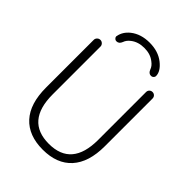

<svg xmlns="http://www.w3.org/2000/svg" viewBox="-265 -1087 1203 1203"><g transform="rotate(45 336.5 -486.0)"><path d="M541 -724.6Q541 -737.3 549.3 -745.6Q557.6 -753.9 569.8 -753.9Q582 -753.9 590.3 -745.6Q598.6 -737.3 598.6 -724.6V-301.8Q598.6 -160.2 531.2 -85.9Q463.9 -11.7 338.4 -11.7Q212.9 -11.7 145.5 -85.4Q78.1 -159.2 78.1 -301.8V-724.6Q78.1 -736.3 86.9 -745.1Q95.7 -753.9 107.9 -753.9Q120.1 -753.9 128.9 -745.1Q137.7 -736.3 137.7 -724.6V-300.8Q137.7 -64.5 339.8 -64.5Q541 -64.5 541 -300.8ZM514.6 -839.8Q514.6 -832 508.8 -826.2Q502 -818.4 490.2 -818.4Q469.7 -818.4 460 -843.8Q452.1 -867.2 427.7 -884.8Q392.6 -913.1 338.4 -913.1Q284.2 -913.1 248 -884.8Q224.6 -867.2 216.8 -843.8Q207 -818.4 185.5 -818.4Q174.8 -818.4 168 -826.2Q162.1 -832 162.1 -839.8Q162.1 -841.8 163.1 -843.8Q170.9 -887.7 210.9 -919.9Q261.7 -960 338.4 -960Q415 -960 465.8 -919.9Q514.6 -880.9 514.6 -839.8Z"/></g></svg>

Font: Gen Jyuu Gothic Light
Style: Regular
Weight: 200
Designer: [Source Han Sans]
Ryoko NISHIZUKA  (kana & ideographs); Paul D. Hunt (Latin, Greek & Cyrillic); Wenlong ZHANG  (bopomofo
Version: Version 1.002.20150607